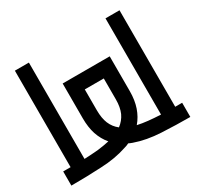

<svg xmlns="http://www.w3.org/2000/svg" viewBox="-153 -898 1108 1077"><g transform="rotate(-30 401.0 -359.5)"><path d="M742.2 -92.8Q752.9 -92.8 764.6 -92.8Q775.4 -92.8 787.1 -92.8Q787.1 -62.5 787.1 -1Q698.2 -1 603.5 -5.9Q508.8 -10.7 434.6 -37.1Q428.7 -39.1 421.9 -42Q416 -43.9 411.1 -46.9Q403.3 -43 395.5 -40Q387.7 -37.1 379.9 -35.2Q304.7 -9.8 210.9 -5.9Q118.2 -1 16.6 -1Q16.6 -31.2 16.6 -92.8Q29.3 -92.8 41 -92.8Q52.7 -92.8 64.5 -92.8Q64.5 -300.8 64.5 -717.8Q94.7 -717.8 155.3 -717.8Q155.3 -509.8 155.3 -93.8Q203.1 -95.7 245.1 -99.6Q286.1 -104.5 320.3 -112.3Q291 -146.5 275.4 -192.4Q260.7 -238.3 260.7 -295.9Q260.7 -371.1 260.7 -521.5Q287.1 -521.5 339.8 -521.5Q388.7 -521.5 486.3 -521.5Q512.7 -521.5 565.4 -521.5Q565.4 -446.3 565.4 -295.9Q565.4 -238.3 549.8 -192.4Q534.2 -146.5 503.9 -111.3Q534.2 -104.5 571.3 -100.6Q607.4 -96.7 651.4 -94.7Q651.4 -302.7 651.4 -717.8Q681.6 -717.8 742.2 -717.8Q742.2 -710 742.2 -702.1Q742.2 -694.3 742.2 -686.5Q742.2 -538.1 742.2 -389.6Q742.2 -241.2 742.2 -92.8ZM351.6 -295.9Q351.6 -244.1 366.2 -209Q380.9 -173.8 411.1 -150.4Q442.4 -173.8 459 -209Q474.6 -244.1 474.6 -295.9Q474.6 -340.8 474.6 -430.7Q433.6 -430.7 351.6 -430.7Q351.6 -428.7 351.6 -426.8Q351.6 -424.8 351.6 -423.8Q351.6 -391.6 351.6 -359.4Q351.6 -327.1 351.6 -295.9Z"/></g></svg>

Font: Oishi
Style: Regular
Weight: 400
Designer: bBranding
Version: Version 1.0